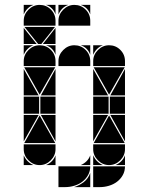

<svg xmlns="http://www.w3.org/2000/svg" viewBox="-20 -677 608 785"><path d="M284 -492Q311 -492 330 -473Q349 -454 349 -427V-407H219V-427Q219 -453 238.5 -472.5Q258 -492 284 -492ZM142 -492Q169 -492 188 -473Q207 -454 207 -427V-407H77V-427Q77 -453 96.5 -472.5Q116 -492 142 -492ZM142 -657Q169 -657 188 -638Q207 -619 207 -592V-572H77V-592Q77 -618 96.5 -637.5Q116 -657 142 -657ZM426 -492Q453 -492 472 -473Q491 -454 491 -427V-407H361V-427Q361 -453 380.5 -472.5Q400 -492 426 -492ZM426 -2Q400 -2 380.5 -21.5Q361 -41 361 -67V-87H491V-67Q491 -41 471.5 -21.5Q452 -2 426 -2ZM142 -2Q116 -2 96.5 -21.5Q77 -41 77 -67V-87H207V-67Q207 -41 187.5 -21.5Q168 -2 142 -2ZM363 -92 426 -205 490 -92ZM79 -92 142 -205 206 -92ZM206 -402 142 -290 79 -402ZM490 -402 426 -290 363 -402ZM205 -567 149 -497H136L80 -567ZM424 -212H361V-282H424ZM140 -212H77V-282H140ZM491 -212H429V-282H491ZM207 -212H145V-282H207ZM77 -287V-395L138 -287ZM361 -287V-395L422 -287ZM361 -207H422L361 -99ZM77 -207H138L77 -99ZM207 -287H147L207 -395ZM491 -207V-99L431 -207ZM207 -207V-99L147 -207ZM491 -287H431L491 -395ZM77 -497V-563L130 -497ZM207 -497H155L207 -563ZM77 -42Q89 -14 117 -2H77ZM361 -42Q373 -14 401 -2H361ZM361 -492H401Q387 -487 377 -477Q367 -467 361 -453ZM77 -492H117Q103 -487 93 -477Q83 -467 77 -453ZM168 -2Q182 -8 192 -18Q202 -28 207 -42V-2ZM77 -657H117Q103 -652 93 -642Q83 -632 77 -618ZM452 -2Q466 -8 476 -18Q486 -28 491 -42V-2ZM349 -492V-453Q339 -482 310 -492ZM207 -492V-453Q197 -482 168 -492ZM207 -657V-618Q197 -647 168 -657ZM284 -657Q311 -657 330 -638Q349 -619 349 -592V-572H219V-592Q219 -618 238.5 -637.5Q258 -657 284 -657ZM219 -657H259Q245 -652 235 -642Q225 -632 219 -618ZM349 -657V-618Q339 -647 310 -657ZM361 3H491Q491 23 482 39Q473 55 458.5 66Q444 77 425.5 82.5Q407 88 389 88H361ZM219 3H349Q349 23 340 39Q331 55 316.5 66Q302 77 283.5 82.5Q265 88 247 88H219ZM283 88Q305 81 323 67Q341 53 349 30V88ZM310 -2Q324 -8 334 -18Q344 -28 349 -42V-2Z"/></svg>

Font: CAT DyFa
Style: Regular
Weight: 400
Designer: Peter Wiegel
Foundry: Peter Wiegel
Version: Version 1.001; ttfautohint (v1.3)